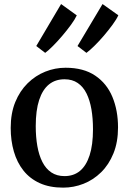

<svg xmlns="http://www.w3.org/2000/svg" viewBox="-20 -892 620 924"><path d="M31.5 -276.5Q31.5 -347 53.5 -400.8Q75.5 -454.5 113.2 -491.5Q151 -528.5 198 -547.2Q245 -566 295.5 -566Q382 -566 438 -528.2Q494 -490.5 521 -425.5Q548 -360.5 548 -278.5Q548 -208 526 -153.8Q504 -99.5 466.5 -62.8Q429 -26 381.8 -7.5Q334.5 11 284 11Q219 11 171.5 -10.5Q124 -32 93 -71Q62 -110 46.8 -162.5Q31.5 -215 31.5 -276.5ZM290.5 -44.5Q334.5 -44.5 364.8 -69.5Q395 -94.5 411.2 -144.5Q427.5 -194.5 427.5 -270Q427.5 -322 420 -365.8Q412.5 -409.5 396.5 -442Q380.5 -474.5 354.2 -492.5Q328 -510.5 290.5 -510.5Q246.5 -510.5 215.8 -485.8Q185 -461 168.5 -411Q152 -361 152 -285Q152 -232.5 159.8 -188.8Q167.5 -145 184 -112.5Q200.5 -80 227 -62.2Q253.5 -44.5 290.5 -44.5ZM395.5 -638 353 -670.5 473.5 -872.5 549.5 -818.5Q541 -799.5 522 -773.5Q503 -747.5 479.8 -720.2Q456.5 -693 434 -671Q411.5 -649 396.5 -638ZM197 -638 154.5 -670.5 274 -872.5 349.5 -818Q340.5 -798.5 321.5 -772.5Q302.5 -746.5 279.5 -719.5Q256.5 -692.5 234.8 -670.8Q213 -649 198 -638Z"/></svg>

Font: Merriweather 28pt Medium
Style: Regular
Weight: 500
Version: Version 2.100